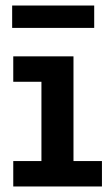

<svg xmlns="http://www.w3.org/2000/svg" viewBox="-20 -675 400 695"><path d="M130 -28V-471H246V-28ZM28 0V-92H349V0ZM28 -379V-471H217V-379ZM321 -655V-574H24V-655Z"/></svg>

Font: BioRhyme SemiBold
Style: Regular
Weight: 600
Designer: Aoife Mooney
Foundry: Aoife Mooney Type
Version: Version 1.600;gftools[0.9.33]